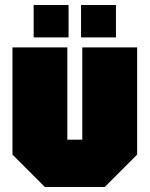

<svg xmlns="http://www.w3.org/2000/svg" viewBox="-20 -750 600 770"><path d="M530 -560V-130L400 0H160L30 -130V-560H250V-190H310V-560ZM115 -600V-730H255V-600ZM305 -600V-730H445V-600Z"/></svg>

Font: Tektur Condensed Black
Style: Regular
Weight: 900
Width: 3
Designer: Adam Jagosz
Foundry: Adam Jagosz
Version: Version 1.005;gftools[0.9.30]